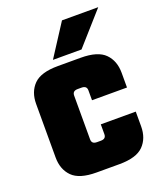

<svg xmlns="http://www.w3.org/2000/svg" viewBox="-129 -764 708 846"><g transform="rotate(-20 225.5 -341.0)"><path d="M200 -352V-147Q200 -136 206 -130.5Q212 -125 225 -125H245V0H177Q97 0 63.5 -34Q30 -68 30 -124V-375Q30 -431 63.5 -465Q97 -499 177 -499H244V-374H225Q212 -374 206 -368.5Q200 -363 200 -352ZM267 -306V-352Q267 -363 261 -368.5Q255 -374 242 -374H230V-499H284Q364 -499 397.5 -465Q431 -431 431 -375V-306ZM267 -147V-193H431V-124Q431 -68 397.5 -34Q364 0 284 0H230V-125H242Q255 -125 261 -130.5Q267 -136 267 -147ZM166 -532 263 -682H433L300 -532Z"/></g></svg>

Font: Teko Variable Light
Style: Regular
Weight: 300
Designer: Manushi Parikh, Jonny Pinhorn
Foundry: Indian Type Foundry
Version: Version 3.000